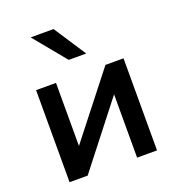

<svg xmlns="http://www.w3.org/2000/svg" viewBox="-137 -870 894 978"><g transform="rotate(-20 310.0 -380.5)"><path d="M73 0V-499H181V-144L173 -147L449 -499H547V0H439V-355L446 -352L171 0ZM282 -587 139 -761H263L377 -587Z"/></g></svg>

Font: Wix Madefor Display SemiBold
Style: Regular
Weight: 600
Designer: Dalton Maag Ltd
Foundry: Dalton Maag Ltd
Version: Version 3.100